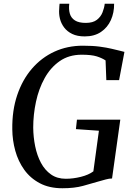

<svg xmlns="http://www.w3.org/2000/svg" viewBox="-20 -995 714 1023"><path d="M312.5 8Q242.5 8 192 -18.8Q141.5 -45.5 109.2 -90.5Q77 -135.5 61.5 -191.5Q46 -247.5 45.5 -305.5Q44 -406.5 71.8 -488.5Q99.5 -570.5 150.2 -629.2Q201 -688 270 -719.8Q339 -751.5 421.5 -751.5Q474 -751.5 511.2 -746.5Q548.5 -741.5 574.8 -735.2Q601 -729 619.5 -724.5Q625.5 -723 631.2 -721.5Q637 -720 643 -718.5L614.5 -568H546.5L542.5 -673Q524 -685.5 495.8 -694.5Q467.5 -703.5 415.5 -703.5Q347 -703.5 298 -669.2Q249 -635 217.8 -578.5Q186.5 -522 171.8 -453.2Q157 -384.5 157 -315Q157.5 -264 167.5 -215.2Q177.5 -166.5 198.2 -127.5Q219 -88.5 251.8 -65.5Q284.5 -42.5 330.5 -42.5Q370 -42.5 411 -52.8Q452 -63 477.5 -82L507 -298.5L384.5 -307L390 -357.5H621L577 -44Q562 -44 544 -39Q526 -34 504.5 -28Q467.5 -17 422 -4.5Q376.5 8 312.5 8ZM431.5 -801Q392 -801 365 -814Q338 -827 321.8 -848.5Q305.5 -870 299.2 -896Q293 -922 295.5 -948Q296 -955.5 296.2 -962Q296.5 -968.5 297.5 -975H349Q345.5 -945 352.2 -922Q359 -899 379.5 -886Q400 -873 437 -873Q475 -873 496 -889.2Q517 -905.5 526.2 -929Q535.5 -952.5 538 -975H588Q588.5 -927.5 570.8 -888Q553 -848.5 518 -824.8Q483 -801 431.5 -801Z"/></svg>

Font: Merriweather 36pt
Style: Italic
Weight: 400
Italic angle: -7.8°
Version: Version 2.101